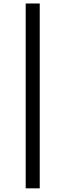

<svg xmlns="http://www.w3.org/2000/svg" viewBox="-20 -844 368 1079"><path d="M203.3 -824.4V214.4H124.4V-824.4Z"/></svg>

Font: Paperlogy 4 Regular
Style: Regular
Weight: 400
Designer: redesigned by Lee Juim, glyphs from Gmarket Sans & Montserrat
Foundry: PT&
Version: Version 1.001